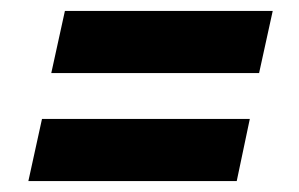

<svg xmlns="http://www.w3.org/2000/svg" viewBox="-20 -429 549 352"><path d="M74 -295 99 -409H480L455 -295ZM32 -97 57 -211H438L414 -97Z"/></svg>

Font: Saira Semi Condensed
Style: Bold Italic
Weight: 700
Width: 4
Italic angle: -12°
Designer: Hector Gatti with collaboration of the Omnibus-Type team
Foundry: Omnibus-Type
Version: Version 1.001; ttfautohint (v1.8)